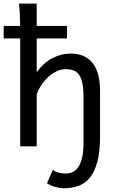

<svg xmlns="http://www.w3.org/2000/svg" viewBox="-30 -801 633 1051"><path d="M170.9 -781.2V-659.2H336.9V-590.8H170.9V-405.3Q207 -456.5 255.9 -482.2Q304.7 -507.8 356.4 -507.8Q434.6 -507.8 476.1 -456.8Q517.6 -405.8 517.6 -305.2V-53.7Q517.6 28.8 503.2 83.3Q488.8 137.7 462.9 170.2Q437 202.6 400.6 216.1Q364.3 229.5 319.8 229.5Q297.9 229.5 272.7 222.4Q247.6 215.3 227.1 202.6L258.8 129.4Q270 137.7 288.8 143.3Q307.6 148.9 327.1 148.9Q347.2 148.9 365.5 141.6Q383.8 134.3 397.5 115.2Q411.1 96.2 419.2 63Q427.2 29.8 427.2 -22V-268.6Q427.2 -314.5 421.1 -344.2Q415 -374 402.8 -391.4Q390.6 -408.7 372.3 -415.5Q354 -422.4 329.6 -422.4Q303.2 -422.4 278.1 -409.9Q252.9 -397.5 231.9 -377.7Q210.9 -357.9 194.8 -333Q178.7 -308.1 170.9 -283.2V0H80.6V-590.8H-9.8V-659.2H80.1Q79.6 -699.7 78.1 -730.5Q76.7 -761.2 73.2 -781.2Z"/></svg>

Font: Andika Cyr
Style: Regular
Weight: 400
Designer: Victor Gaultney, Annie Olsen, Julie Remington, Don Collingsworth, Eric Hays, Becca Hirsbrunner
Foundry: SIL International
Version: Version 5.000